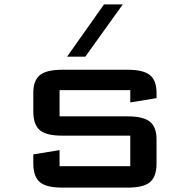

<svg xmlns="http://www.w3.org/2000/svg" viewBox="-20 -855 865 875"><path d="M368.7 -596.7H285.6L454.1 -835H539.6ZM131.8 -432.1Q131.8 -487.8 161.6 -512.5Q191.4 -537.1 263.7 -537.1H561.5Q633.8 -537.1 663.6 -512.5Q693.4 -487.8 693.4 -432.1V-407.7L573.7 -388.2V-444.3H251.5V-324.7H561.5Q633.8 -324.7 663.6 -300Q693.4 -275.4 693.4 -219.7V-109.9Q693.4 -50.8 664.1 -25.4Q634.8 0 561.5 0H263.7Q190.4 0 161.1 -25.4Q131.8 -50.8 131.8 -109.9V-151.4L251.5 -170.9V-97.7H573.7V-236.8H263.7Q190.4 -236.8 161.1 -262.2Q131.8 -287.6 131.8 -346.7Z"/></svg>

Font: Squarish Sans CT
Style: RegularSC
Weight: 400
Version: Version 0.9